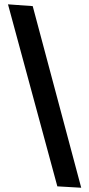

<svg xmlns="http://www.w3.org/2000/svg" viewBox="-20 -671 414 891"><path d="M246.1 193.8 356.9 200.2 131.8 -642.6 17.1 -650.9Z"/></svg>

Font: Neuton ExtraBold
Style: Regular
Weight: 800
Designer: Brian M Zick
Foundry: Brian M Zick
Version: Version 1.560